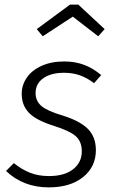

<svg xmlns="http://www.w3.org/2000/svg" viewBox="-20 -800 495 831"><path d="M418 -475 387 -440Q357 -463 326 -474Q295 -485 257 -485Q201 -485 167.5 -461.5Q134 -438 134 -397Q134 -363 159 -341.5Q184 -320 248 -301Q326 -277 360.5 -242Q395 -207 395 -150Q395 -78 339.5 -33.5Q284 11 191 11Q81 11 6 -60L40 -94Q73 -67 109.5 -52.5Q146 -38 192 -38Q259 -38 296.5 -67.5Q334 -97 334 -145Q334 -187 308.5 -210Q283 -233 214 -255Q137 -279 105.5 -311.5Q74 -344 74 -394Q74 -432 96 -464Q118 -496 160 -515Q202 -534 258 -534Q306 -534 345 -519Q384 -504 418 -475ZM139 -674 283 -780H319L433 -674L405 -643L295 -728L165 -643Z"/></svg>

Font: FiraGO Light
Style: Italic
Weight: 300
Italic angle: -8°
Designer: bBox Type GmbH
Foundry: bBox Type GmbH
Version: Version 1.001